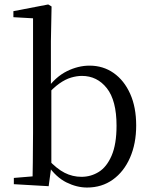

<svg xmlns="http://www.w3.org/2000/svg" viewBox="-20 -825 678 860"><path d="M42 0V-28L126 -35Q127 -64 127 -98Q127 -132 127.5 -166.5Q128 -201 128 -229V-743L40 -748V-775L196 -805L211 -796L208 -641V-437L210 -427V-81V-80L198 9ZM370 15Q324 15 277.5 -8Q231 -31 193 -86H182L195 -111Q234 -69 269.5 -51Q305 -33 345 -33Q387 -33 422.5 -55Q458 -77 480 -128Q502 -179 502 -262Q502 -375 458.5 -430Q415 -485 347 -485Q324 -485 298.5 -477.5Q273 -470 246 -451Q219 -432 186 -395L175 -424H188Q229 -481 279.5 -506Q330 -531 381 -531Q442 -531 489 -498Q536 -465 563 -405Q590 -345 590 -263Q590 -182 562.5 -119Q535 -56 485.5 -20.5Q436 15 370 15Z"/></svg>

Font: Noto Serif TC ExtraLight
Style: Regular
Weight: 400
Version: Version 2.002-H1;hotconv 1.1.0;makeotfexe 2.6.0